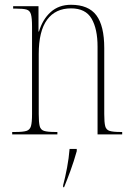

<svg xmlns="http://www.w3.org/2000/svg" viewBox="-20 -562 556 803"><path d="M31 0V-10H44Q76 -10 90.5 -14.5Q105 -19 109.5 -34.5Q114 -50 114 -85V-451Q114 -486 109.5 -502Q105 -518 91 -522Q77 -526 47 -526H35V-536H141V-430H143Q158 -481 192 -511.5Q226 -542 277 -542Q350 -542 383 -498Q416 -454 416 -361V-85Q416 -50 420 -34.5Q424 -19 438.5 -14.5Q453 -10 484 -10H491V0H388V-367Q388 -441 363 -484Q338 -527 277 -527Q212 -527 177 -479.5Q142 -432 142 -336V-85Q142 -50 146 -34.5Q150 -19 164.5 -14.5Q179 -10 211 -10H220V0ZM244 213Q253 179 260.5 139Q268 99 271 61H301V70Q289 113 274.5 152.5Q260 192 248 221H244Z"/></svg>

Font: Noto Serif Display Condensed Thin
Style: Regular
Weight: 100
Width: 3
Designer: Monotype Design Team
Foundry: Monotype Imaging Inc.
Version: Version 2.009